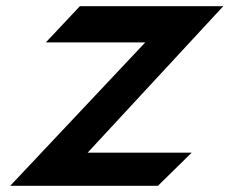

<svg xmlns="http://www.w3.org/2000/svg" viewBox="-20 -600 741 620"><path d="M13 0H490L599 -107H263L701 -580H238L128 -463H449Z"/></svg>

Font: Charger Sport
Style: UltObl
Weight: 1000
Designer: Jasper
Foundry: Cannot Into Space Fonts
Version: Version 1.1